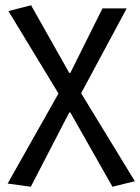

<svg xmlns="http://www.w3.org/2000/svg" viewBox="-20 -519 532 729"><path d="M97 190 9 178 202 -164 12 -477 98 -499 243 -242H247L369 -487H461L288 -165L492 169L407 190L247 -92H243Z"/></svg>

Font: Assistant Medium
Style: Regular
Weight: 500
Designer: Hebrew By Ben Nathan, Latin by Paul Hunt
Version: Version 3.000